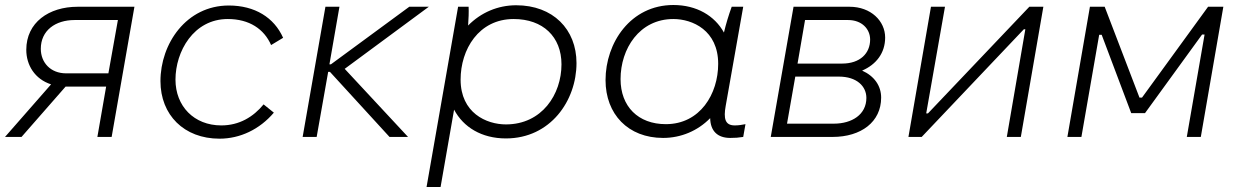

<svg xmlns="http://www.w3.org/2000/svg" viewBox="-34 -547 4955 767"><path d="M355 0H412L503 -520H276C161 -520 71 -457 71 -348C71 -287 105 -231 170 -210L-14 0H52L228 -201H231H390ZM129 -352C129 -425 187 -467 264 -467H437L399 -254H230C168 -254 129 -297 129 -352Z M843 7C925 7 1003 -30 1060 -97L1019 -130C978 -80 922 -46 850 -46C741 -46 667 -123 667 -229C667 -341 739 -471 876 -471C962 -471 1021 -431 1049 -367L1097 -396C1061 -477 984 -525 880 -525C710 -525 607 -372 607 -223C607 -88 701 7 843 7Z M1175 0H1231L1277 -260H1284L1522 0H1596L1343 -272L1679 -520H1601L1288 -290H1282L1322 -520H1266Z M1670 200H1726L1780 -109C1817 -39 1890 6 1987 6C2165 6 2269 -145 2269 -295C2269 -430 2175 -526 2028 -526C1955 -526 1887 -497 1836 -445C1838 -471 1839 -500 1838 -520H1796ZM1987 -50C1909 -50 1806 -96 1806 -229C1806 -349 1878 -471 2018 -471C2135 -471 2209 -400 2209 -290C2209 -170 2131 -50 1987 -50Z M2883 4C2902 4 2917 3 2935 0L2944 -51C2929 -48 2916 -46 2901 -46C2862 -46 2856 -74 2865 -124L2935 -520H2889C2877 -487 2866 -451 2858 -417C2821 -484 2749 -527 2656 -527C2485 -527 2385 -376 2385 -227C2385 -91 2475 4 2615 4C2686 4 2753 -24 2803 -75C2804 -23 2833 4 2883 4ZM2656 -471C2732 -471 2835 -426 2835 -292C2835 -172 2763 -51 2626 -51C2515 -51 2445 -122 2445 -231C2445 -352 2520 -471 2656 -471Z M3045 0H3292C3406 0 3486 -60 3486 -157C3486 -204 3459 -243 3410 -265C3466 -289 3502 -335 3502 -397C3502 -463 3445 -520 3360 -520H3136ZM3110 -53 3143 -241H3317C3389 -241 3427 -202 3427 -156C3427 -89 3369 -53 3297 -53ZM3152 -293 3182 -467H3354C3409 -467 3442 -431 3442 -389C3442 -334 3402 -293 3330 -293Z M3595 0H3648L4056 -430H4062L3988 0H4044L4134 -520H4078L3673 -94H3666L3741 -520H3685Z M4230 0H4286L4357 -408H4367L4485 -95H4540L4768 -409H4778L4707 0H4763L4853 -520H4792L4528 -157H4518L4379 -520H4320Z"/></svg>

Font: Fixel Display Light
Style: Italic
Weight: 300
Italic angle: -10°
Designer: AlfaBravo + MacPaw
Foundry: Kyrylo Tkachov, Marchela Mozhyna, Serhii Makarenko, Maria Weinstein, Zakhar Kryvoshyya
Version: Version 1.210;Glyphs 3.2 (3217)